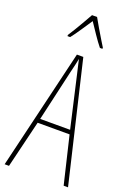

<svg xmlns="http://www.w3.org/2000/svg" viewBox="-177 -1011 730 1073"><g transform="rotate(20 188.5 -475.0)"><path d="M351 0 284 -281H94L26 0H0L170 -714H208L377 0ZM208 -612Q202 -637 198 -655Q194 -673 189 -695Q185 -673 180.5 -655.5Q176 -638 170 -612L100 -306H278ZM204 -950Q217 -927 235.5 -895Q254 -863 270.5 -836.5Q287 -810 293 -800V-793H278Q257 -819 233 -854.5Q209 -890 189 -920Q170 -892 145.5 -855Q121 -818 101 -793H85V-800Q96 -816 112 -843Q128 -870 145 -899Q162 -928 174 -950Z"/></g></svg>

Font: Noto Sans Lao UI ExtCond Thin
Style: Regular
Weight: 100
Width: 2
Designer: Monotype Design Team
Foundry: Monotype Imaging Inc.
Version: Version 2.000; ttfautohint (v1.8.4.7-5d5b)